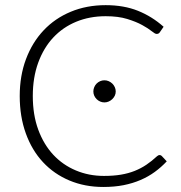

<svg xmlns="http://www.w3.org/2000/svg" viewBox="-20 -736 720 764"><path d="M615 -119Q620 -119 623.5 -115.5L643.5 -94Q621.5 -70.5 595.8 -51.8Q570 -33 539.2 -19.8Q508.5 -6.5 471.8 0.8Q435 8 391 8Q317.5 8 256.2 -17.8Q195 -43.5 151 -90.8Q107 -138 82.8 -205Q58.5 -272 58.5 -354Q58.5 -434.5 83.5 -501Q108.5 -567.5 153.5 -615.2Q198.5 -663 261.5 -689.2Q324.5 -715.5 400.5 -715.5Q473 -715.5 529 -693Q585 -670.5 631 -629.5L615.5 -607Q611.5 -601 603 -601Q597 -601 583.5 -612Q570 -623 546 -636.2Q522 -649.5 486.2 -660.5Q450.5 -671.5 400.5 -671.5Q336.5 -671.5 283.2 -649.5Q230 -627.5 191.8 -586.5Q153.5 -545.5 132 -486.5Q110.5 -427.5 110.5 -354Q110.5 -279 132.2 -220Q154 -161 192 -120.2Q230 -79.5 281.8 -57.8Q333.5 -36 393.5 -36Q431.5 -36 461.2 -41Q491 -46 516 -56Q541 -66 562.5 -80.5Q584 -95 605 -114.5Q607.5 -116.5 610 -117.8Q612.5 -119 615 -119ZM440.5 -372Q440.5 -363 436.8 -355.2Q433 -347.5 426.8 -341.5Q420.5 -335.5 412.5 -332Q404.5 -328.5 395.5 -328.5Q386.5 -328.5 378.5 -332Q370.5 -335.5 364.5 -341.5Q358.5 -347.5 355 -355.2Q351.5 -363 351.5 -372Q351.5 -381 355 -389.2Q358.5 -397.5 364.5 -403.5Q370.5 -409.5 378.5 -413Q386.5 -416.5 395.5 -416.5Q404.5 -416.5 412.5 -413Q420.5 -409.5 426.8 -403.5Q433 -397.5 436.8 -389.2Q440.5 -381 440.5 -372Z"/></svg>

Font: Lato 2
Style: Regular
Weight: 300
Designer: Lukasz Dziedzic with Adam Twardoch and Botio Nikoltchev
Foundry: tyPoland Lukasz Dziedzic
Version: Version 2.015; 2015-08-06; http://www.latofonts.com/